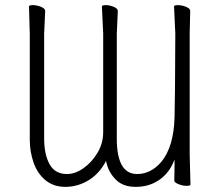

<svg xmlns="http://www.w3.org/2000/svg" viewBox="-20 -717 856 748"><path d="M660 -95 651 -75Q631 -35 594 -12Q557 11 508.5 11Q460 11 432.5 -16Q405 -43 396 -78L393 -90L387 -79Q361 -35 320.5 -12Q280 11 234 11Q188 11 156.5 -15.5Q125 -42 110.5 -84.5Q96 -127 96 -173V-586L93 -692Q93 -697 108 -697Q123 -697 139.5 -690.5Q156 -684 156 -674L152 -586V-177Q152 -116 173 -77.5Q194 -39 241 -39Q273 -39 305.5 -62Q338 -85 360 -122Q382 -159 382 -202V-586L377 -692Q377 -697 392 -697Q407 -697 423 -690.5Q439 -684 439 -674L435 -586V-177Q435 -39 514 -39Q568 -39 609 -87Q657 -146 660 -260Q662 -314 663 -586L658 -692Q658 -697 673 -697Q688 -697 704.5 -690.5Q721 -684 721 -674L719 -586V-114L722 2Q722 7 707 7Q692 7 675.5 0.5Q659 -6 659 -14L660 -73Z"/></svg>

Font: Moon Stars Kai T Light
Style: Regular
Weight: 300
Designer: GuiWonder
Version: Version 1.101